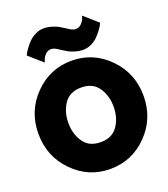

<svg xmlns="http://www.w3.org/2000/svg" viewBox="-197 -1275 1252 1428"><g transform="rotate(-20 429.0 -560.5)"><path d="M135 -108.5Q13 -233 13 -412Q13 -591 135 -715.5Q257 -840 429 -840Q601 -840 723 -715.5Q845 -591 845 -412Q845 -233 723 -108.5Q601 16 429 16Q257 16 135 -108.5ZM294 -564Q250 -500 250 -412Q250 -324 294 -260Q338 -196 429 -196Q520 -196 564 -260Q608 -324 608 -412Q608 -500 564 -564Q520 -628 429 -628Q338 -628 294 -564ZM619 -1128 727 -1033Q726 -1029 718.5 -1015Q711 -1001 694 -978.5Q677 -956 656.5 -935.5Q636 -915 605 -900.5Q574 -886 542 -886Q509 -886 477 -896Q445 -906 429 -915Q413 -924 385 -942Q382 -944 372.5 -950Q363 -956 358.5 -959Q354 -962 345.5 -966Q337 -970 330 -971.5Q323 -973 316 -973Q290 -973 271 -953.5Q252 -934 246 -914L239 -895L131 -990Q132 -994 139.5 -1007.5Q147 -1021 164 -1044Q181 -1067 201.5 -1087Q222 -1107 253 -1122Q284 -1137 316 -1137Q349 -1137 381 -1127Q413 -1117 429 -1108Q445 -1099 473 -1081Q476 -1079 485.5 -1073Q495 -1067 499.5 -1064Q504 -1061 512.5 -1057Q521 -1053 528 -1051.5Q535 -1050 542 -1050Q568 -1050 587 -1069.5Q606 -1089 612 -1108Z"/></g></svg>

Font: Spartan MB
Style: Regular
Weight: 900
Designer: Matt Bailey
Foundry: Matt Bailey
Version: Version 001.001